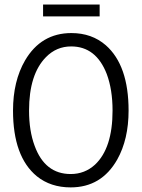

<svg xmlns="http://www.w3.org/2000/svg" viewBox="-20 -813 621 842"><path d="M543.9 -328.1Q543.9 -526.4 444.3 -614.3Q382.8 -668 293 -668Q160.2 -668 89.8 -547.9Q37.1 -457 37.1 -328.1Q37.1 -126 141.6 -40Q202.1 8.8 290 8.8Q424.8 8.8 494.1 -113.3Q543.9 -202.1 543.9 -328.1ZM107.4 -328.1Q107.4 -487.3 181.6 -562.5Q227.5 -609.4 292 -609.4Q401.4 -609.4 448.2 -488.3Q473.6 -419.9 473.6 -328.1Q473.6 -163.1 396.5 -90.8Q351.6 -49.8 290 -49.8Q176.8 -49.8 131.8 -173.8Q107.4 -239.3 107.4 -328.1ZM168.9 -793V-741.2H417V-793Z"/></svg>

Font: Yaldevi Colombo
Style: Regular
Weight: 400
Designer: Sol Matas, Denzil Rajitha, Kosala Senevirathne and Pathum Egodawatta
Foundry: Mooniak
Version: Version 1.020 ; ttfautohint (v1.6)